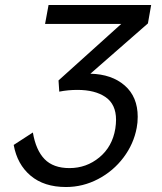

<svg xmlns="http://www.w3.org/2000/svg" viewBox="-20 -738 649 771"><path d="M587 -718H175L161 -642H467L215 -415L218 -370Q253 -377 291 -377Q362 -377 404 -348Q446 -319 446 -257Q446 -241 443 -221Q431 -149 379 -106Q327 -63 259 -63Q194 -63 159 -99Q124 -135 112 -206L35 -156Q49 -78 103 -32.5Q157 13 245 13Q313 13 374 -19Q435 -51 476 -105.5Q517 -160 529 -225Q533 -245 533 -269Q533 -349 481 -394.5Q429 -440 343 -442L574 -644Z"/></svg>

Font: Geom Light
Style: Italic
Weight: 300
Italic angle: -10°
Version: Version 1.102